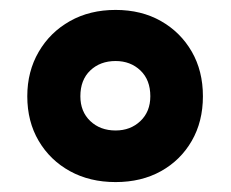

<svg xmlns="http://www.w3.org/2000/svg" viewBox="-20 -837 465 387"><path d="M213 -470Q161 -470 121 -492Q81 -514 58 -553Q35 -592 35 -643Q35 -693 58 -732.5Q81 -772 121 -794.5Q161 -817 213 -817Q265 -817 304.5 -794.5Q344 -772 366.5 -733Q389 -694 389 -643Q389 -592 366.5 -553Q344 -514 304.5 -492Q265 -470 213 -470ZM213 -574Q243 -574 263 -593Q283 -612 283 -643Q283 -676 263 -695Q243 -714 213 -714Q182 -714 162 -695Q142 -676 142 -643Q142 -612 162 -593Q182 -574 213 -574Z"/></svg>

Font: Noto Sans Telugu UI ExtraBold
Style: Regular
Weight: 800
Designer: Jelle Bosma - Monotype Design Team
Foundry: Monotype Imaging Inc.
Version: Version 2.005; ttfautohint (v1.8.4.7-5d5b)